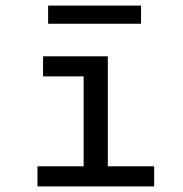

<svg xmlns="http://www.w3.org/2000/svg" viewBox="-20 -666 654 686"><path d="M151.9 -581.1V-646H483.9V-581.1ZM113.8 -71.8H278.8V-393.1H133.8V-464.8H365.2V-71.8H530.8V0H113.8Z"/></svg>

Font: IntelOne Mono
Style: Regular
Weight: 400
Designer: Fred Shallcrass
Foundry: Frere-Jones Type LLC
Version: Version 1.200;hotconv 1.1.0;makeotfexe 2.6.0;FJTRelease1.2